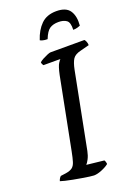

<svg xmlns="http://www.w3.org/2000/svg" viewBox="-178 -968 733 1035"><g transform="rotate(-20 188.5 -451.0)"><path d="M174 0Q167 0 149 -2.5Q131 -5 107 -9Q83 -13 59 -17.5Q35 -22 16.5 -26.5Q-2 -31 -10 -34Q-8 -42 -3.5 -49Q1 -56 5 -59L35 -63Q60 -67 72.5 -76.5Q85 -86 91.5 -107Q98 -128 105 -164L185 -573Q195 -620 205.5 -635.5Q216 -651 218 -652H121Q119 -655 116.5 -659Q114 -663 113 -671Q120 -678 134 -685.5Q148 -693 161.5 -698.5Q175 -704 180 -704H375Q379 -700 383 -690.5Q387 -681 387 -670L337 -657Q303 -649 290.5 -630Q278 -611 270 -571L185 -136Q180 -111 170.5 -93Q161 -75 154 -68L254 -57Q257 -53 259 -46Q261 -39 261 -34Q245 -21 219 -10.5Q193 0 174 0ZM190 -776Q174 -776 163 -779Q152 -782 148 -785Q165 -838 197.5 -870Q230 -902 285 -902Q341 -902 362 -870Q383 -838 378 -785Q374 -783 362.5 -779.5Q351 -776 337 -776Q339 -818 322 -830.5Q305 -843 276 -843Q245 -843 225.5 -830Q206 -817 190 -776Z"/></g></svg>

Font: Texturina Medium 12pt Medium
Style: Italic
Weight: 500
Italic angle: -11°
Version: Version 1.002